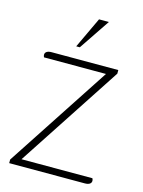

<svg xmlns="http://www.w3.org/2000/svg" viewBox="-108 -764 617 829"><g transform="rotate(15 200.5 -350.0)"><path d="M16 -16 320 -480H43Q40 -486 40 -491Q40 -500 47.5 -505Q55 -510 69 -510H367V-494L63 -30H380Q383 -24 383 -19Q383 -10 375.5 -5Q368 0 354 0H16ZM230 -700H274L181 -562H165Z"/></g></svg>

Font: Thasadith
Style: Regular
Weight: 400
Designer: Cadson Demak Co.,Ltd.
Foundry: Cadson Demak Co.,Ltd.
Version: Version 1.000; ttfautohint (v1.6)